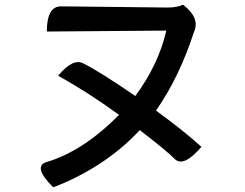

<svg xmlns="http://www.w3.org/2000/svg" viewBox="-20 -741 1040 816"><path d="M758 -721Q832 -664 804 -604Q742 -413 643 -271Q760 -186 836 -117Q762 -30 724 -64Q690 -99 574 -188Q499 -107 402 -44Q306 18 206 55Q118 -33 177 -52Q333 -98 486 -253Q349 -352 227 -419Q291 -496 335 -471Q402 -438 555 -333Q653 -465 687 -611L179 -607Q179 -714 239 -714L694 -709Q732 -709 758 -721Z"/></svg>

Font: Swei Half Moon CJK TC
Style: Medium
Weight: 500
Version: Version 2.125